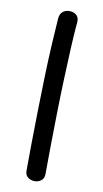

<svg xmlns="http://www.w3.org/2000/svg" viewBox="-91 -729 480 896"><g transform="rotate(10 149.0 -281.0)"><path d="M141 124Q122 124 108.5 113.5Q95 103 95 82Q95 29 96 -44Q97 -117 98.5 -199Q100 -281 102.5 -363Q105 -445 109 -517.5Q113 -590 117 -643Q119 -665 132 -675.5Q145 -686 163 -686Q182 -686 195.5 -675.5Q209 -665 208 -643Q203 -590 199.5 -517.5Q196 -445 193 -363Q190 -281 188.5 -199Q187 -117 186 -44Q185 29 185 82Q185 103 171.5 113.5Q158 124 141 124Z"/></g></svg>

Font: Playpen Sans
Style: Regular
Weight: 400
Designer: Laura Meseguer, Veronika Burian, José Scaglione, Kostas Bartsokas, Vera Evstafieva, Tom Grace, Yorlmar Campos
Foundry: TypeTogether
Version: Version 2.000